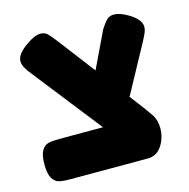

<svg xmlns="http://www.w3.org/2000/svg" viewBox="-96 -725 805 818"><g transform="rotate(-15 306.5 -316.0)"><path d="M588 -546Q588 -534 583 -522Q578 -510 566 -487L450 -274L491 -220Q517 -185 528 -168Q542 -143 542 -112Q542 -68 519 -34Q496 0 458 0H115Q83 0 65.5 -4.5Q48 -9 36.5 -28.5Q25 -48 25 -89Q25 -131 36.5 -150Q48 -169 65 -173.5Q82 -178 114 -178H307L59 -494L51 -507Q40 -524 40 -540Q40 -572 90 -606Q127 -632 152 -632Q171 -632 182.5 -621Q194 -610 214 -584L339 -420L416 -581Q432 -606 444 -618Q456 -630 476 -630Q501 -630 537 -609Q588 -579 588 -546Z"/></g></svg>

Font: Fredoka One
Style: Regular
Weight: 400
Designer: Milena B. Brandão, Ben Nathan
Version: Version 2.000; ttfautohint (v1.5.33-1714) -l 8 -r 50 -G 200 